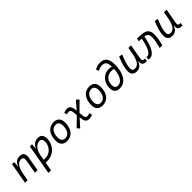

<svg xmlns="http://www.w3.org/2000/svg" viewBox="402 -2493 4469 4469"><g transform="rotate(-45 2636.5 -258.5)"><path d="M40.5 0 131.8 -517.6H202.1L193.8 -388.7H202.6Q220.2 -455.1 267.8 -491.2Q315.4 -527.3 384.3 -527.3Q547.4 -527.3 514.2 -340.3L454.1 0H368.7L428.7 -344.2Q447.3 -450.7 355 -450.7Q312.5 -450.7 275.4 -426.3Q238.3 -401.9 209 -345.5Q179.7 -289.1 160.2 -192.9L126 0Z M672.9 224.6H586.9L626.5 -0.5Q626.5 -0.5 626.5 -0.5V-1L717.8 -517.6H789.6L780.8 -388.7H788.6Q812.5 -453.6 864.7 -490.5Q917 -527.3 992.7 -527.3Q1059.6 -527.3 1095.9 -485.8Q1132.3 -444.3 1132.3 -367.7Q1132.3 -287.1 1104.7 -218.3Q1077.1 -149.4 1027.3 -98.1Q977.5 -46.9 910.4 -18.6Q843.3 9.8 764.6 9.8Q738.3 9.8 710.9 8.3ZM724.6 -68.8Q748 -66.9 775.4 -66.9Q853 -66.9 914.6 -104.5Q976.1 -142.1 1011.7 -206.8Q1047.4 -271.5 1047.4 -353Q1047.4 -399.4 1024.9 -425Q1002.4 -450.7 961.9 -450.7Q920.4 -450.7 878.2 -425Q835.9 -399.4 801.5 -345.5Q767.1 -291.5 748.5 -206.1Z M1417 9.8Q1332 9.8 1284.2 -40.8Q1236.3 -91.3 1236.3 -181.2Q1236.3 -344.2 1309.3 -435.8Q1382.3 -527.3 1511.7 -527.3Q1597.2 -527.3 1645 -475.8Q1692.9 -424.3 1692.9 -331.5Q1692.9 -170.9 1619.9 -80.6Q1546.9 9.8 1417 9.8ZM1432.1 -66.9Q1514.6 -66.9 1561 -133.1Q1607.4 -199.2 1607.4 -317.4Q1607.4 -379.9 1579.3 -415.3Q1551.3 -450.7 1500.5 -450.7Q1416.5 -450.7 1368.9 -384.5Q1321.3 -318.4 1321.3 -200.2Q1321.3 -137.2 1350.8 -102.1Q1380.4 -66.9 1432.1 -66.9Z M1841.3 16.1 1785.6 -44.9 2007.3 -261.2 1995.1 -370.1Q1990.7 -412.6 1974.4 -431.6Q1958 -450.7 1932.6 -450.7Q1896.5 -450.7 1857.4 -434.1L1836.4 -504.9Q1899.4 -527.3 1943.4 -527.3Q1997.6 -527.3 2030.5 -494.4Q2063.5 -461.4 2070.8 -386.2L2076.2 -335L2247.6 -530.8L2306.6 -469.7L2085.4 -250.5L2096.7 -147.5Q2101.6 -105 2117.7 -85.9Q2133.8 -66.9 2160.6 -66.9Q2200.2 -66.9 2242.7 -87.4L2265.1 -16.6Q2207.5 9.8 2149.4 9.8Q2093.8 9.8 2061.3 -23.2Q2028.8 -56.2 2021.5 -131.3L2016.6 -176.8Z M2588.9 9.8Q2503.9 9.8 2456.1 -40.8Q2408.2 -91.3 2408.2 -181.2Q2408.2 -344.2 2481.2 -435.8Q2554.2 -527.3 2683.6 -527.3Q2769 -527.3 2816.9 -475.8Q2864.7 -424.3 2864.7 -331.5Q2864.7 -170.9 2791.7 -80.6Q2718.8 9.8 2588.9 9.8ZM2604 -66.9Q2686.5 -66.9 2732.9 -133.1Q2779.3 -199.2 2779.3 -317.4Q2779.3 -379.9 2751.2 -415.3Q2723.1 -450.7 2672.4 -450.7Q2588.4 -450.7 2540.8 -384.5Q2493.2 -318.4 2493.2 -200.2Q2493.2 -137.2 2522.7 -102.1Q2552.2 -66.9 2604 -66.9Z M3154.8 9.8Q3089.4 9.8 3053 -15.4Q3016.6 -40.5 3002.4 -81.3Q2988.3 -122.1 2988.8 -168Q2990.2 -260.3 3027.8 -333.7Q3065.4 -407.2 3132.8 -450Q3200.2 -492.7 3289.6 -492.7Q3334 -492.7 3381.8 -480.5Q3379.4 -576.7 3349.1 -621.1Q3318.8 -665.5 3241.7 -665.5Q3201.7 -665.5 3167 -655Q3132.3 -644.5 3094.2 -626.5L3072.3 -696.8Q3110.4 -715.3 3152.6 -728.8Q3194.8 -742.2 3251.5 -742.2Q3360.4 -742.2 3413.8 -677.2Q3467.3 -612.3 3467.3 -456.1Q3467.3 -360.8 3448 -276.6Q3428.7 -192.4 3389.6 -127.9Q3350.6 -63.5 3292 -26.9Q3233.4 9.8 3154.8 9.8ZM3380.9 -407.2Q3339.4 -418 3299.3 -418Q3229 -418 3178.5 -386.2Q3127.9 -354.5 3101.1 -300.8Q3074.2 -247.1 3074.2 -181.2Q3073.7 -66.9 3168.9 -66.9Q3234.9 -66.9 3280.3 -112.8Q3325.7 -158.7 3350.6 -236.1Q3375.5 -313.5 3380.9 -407.2Z M3710.4 10.3Q3640.1 10.3 3602.3 -30Q3564.5 -70.3 3564.5 -145Q3564.5 -222.2 3589.8 -313Q3615.2 -403.8 3666.5 -527.3L3750.5 -511.7Q3698.7 -382.3 3674.3 -297.4Q3649.9 -212.4 3649.9 -153.8Q3649.9 -66.4 3733.4 -66.4Q3877.9 -66.4 3928.7 -336.9V-336.4L3960.9 -517.6H4047.4L3981.4 -146Q3973.6 -103.5 3987.5 -85.9Q4001.5 -68.4 4044.4 -67.4L4061 -66.9L4048.3 4.9H4031.2Q3953.1 4.9 3926 -29.1Q3898.9 -63 3910.2 -130.9H3900.4Q3883.3 -88.9 3860.1 -57.1Q3836.9 -25.4 3801 -7.6Q3765.1 10.3 3710.4 10.3Z M4474.6 0Q4494.6 -69.3 4511 -147.7Q4527.3 -226.1 4527.3 -292Q4527.3 -369.6 4501.5 -401.9Q4475.6 -434.1 4412.1 -443.8L4409.2 -427.2Q4394.5 -347.7 4372.6 -270Q4350.6 -192.4 4318.1 -129.2Q4285.6 -65.9 4241 -28.1Q4196.3 9.8 4136.7 9.8Q4127.4 9.8 4117.7 7.8Q4107.9 5.9 4096.7 1L4109.9 -71.8Q4125 -66.9 4131.8 -66.9Q4171.9 -66.9 4204.1 -101.8Q4236.3 -136.7 4261 -192.9Q4285.6 -249 4303.2 -313.2Q4320.8 -377.4 4331.1 -436L4333.5 -449.7Q4313 -450.2 4290 -450.7Q4267.1 -451.2 4241.7 -451.2L4254.9 -527.3Q4344.7 -527.8 4411.6 -521.5Q4478.5 -515.1 4523.2 -492.7Q4567.9 -470.2 4590.1 -424.1Q4612.3 -377.9 4612.3 -298.8Q4612.3 -251.5 4605 -198.5Q4597.7 -145.5 4586.2 -94.2Q4574.7 -43 4562 0Z M4882.3 10.3Q4812 10.3 4774.2 -30Q4736.3 -70.3 4736.3 -145Q4736.3 -222.2 4761.7 -313Q4787.1 -403.8 4838.4 -527.3L4922.4 -511.7Q4870.6 -382.3 4846.2 -297.4Q4821.8 -212.4 4821.8 -153.8Q4821.8 -66.4 4905.3 -66.4Q5049.8 -66.4 5100.6 -336.9V-336.4L5132.8 -517.6H5219.2L5153.3 -146Q5145.5 -103.5 5159.4 -85.9Q5173.3 -68.4 5216.3 -67.4L5232.9 -66.9L5220.2 4.9H5203.1Q5125 4.9 5097.9 -29.1Q5070.8 -63 5082 -130.9H5072.3Q5055.2 -88.9 5032 -57.1Q5008.8 -25.4 4972.9 -7.6Q4937 10.3 4882.3 10.3Z"/></g></svg>

Font: Cascadia Mono PL SemiLight
Style: Italic
Weight: 350
Italic angle: -10°
Monospace: yes
Designer: Aaron Bell
Foundry: Saja Typeworks
Version: Version 2404.023; ttfautohint (v1.8.4)